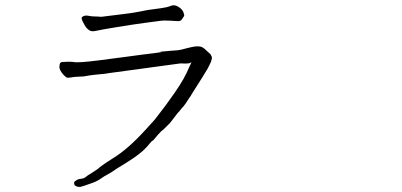

<svg xmlns="http://www.w3.org/2000/svg" viewBox="-20 -707 1540 735"><path d="M598.6 -627.9Q569.3 -624 532.2 -619.1Q495.1 -614.3 429.2 -603.5Q363.3 -592.8 347.2 -588.9Q331.1 -585 322.3 -590.8Q313.5 -596.7 308.6 -603.5Q303.7 -610.4 296.9 -624Q290 -637.7 293.9 -641.6Q297.9 -645.5 305.2 -647Q312.5 -648.4 332 -644.5Q362.3 -643.6 367.2 -642.6Q379.9 -643.6 438.5 -651.4Q483.4 -657.2 490.2 -658.2Q516.6 -663.1 546.9 -668.9Q575.2 -672.9 597.7 -675.8Q620.1 -678.7 633.8 -684.6Q647.5 -690.4 662.6 -681.2Q677.7 -671.9 682.1 -660.2Q686.5 -648.4 684.6 -645.5Q682.6 -642.6 677.2 -634.3Q671.9 -626 663.1 -626Q654.3 -626 646.5 -627Q630.9 -627.9 629.9 -627.9Q606.4 -628.9 598.6 -627.9ZM755.9 -413.1Q735.4 -380.9 720.7 -357.4Q710.9 -341.8 710.9 -341.8V-340.8Q708 -337.9 690.4 -310.5Q680.7 -296.9 677.7 -294.9L676.8 -293.9Q663.1 -276.4 660.2 -274.4Q660.2 -274.4 630.9 -236.3Q628.9 -234.4 613.3 -218.8Q604.5 -210 596.7 -204.1Q585.9 -193.4 567.4 -170.9Q564.5 -168 559.6 -165L541 -143.6Q517.6 -117.2 461.9 -83Q417 -55.7 414.1 -52.7Q406.2 -46.9 391.6 -39.1Q377 -31.2 369.1 -25.4Q351.6 -12.7 331.1 -5.9Q295.9 6.8 290 7.8Q280.3 9.8 271.5 5.9Q263.7 2.9 263.7 -6.8Q263.7 -11.7 270.5 -15.6Q278.3 -21.5 290 -22.5Q299.8 -23.4 306.6 -28.3Q314.5 -35.2 328.1 -43Q356.4 -60.5 361.3 -66.4Q364.3 -69.3 388.7 -85.9Q400.4 -93.8 413.1 -101.6Q467.8 -134.8 534.2 -207L573.2 -250Q619.1 -308.6 648.4 -351.6Q687.5 -407.2 705.1 -452.1Q707 -457 710 -461.9L712.9 -468.8L707 -465.8Q703.1 -463.9 693.4 -463.9Q682.6 -463.9 681.6 -463.9Q675.8 -464.8 668 -463.9L401.4 -427.7Q384.8 -424.8 382.8 -424.8Q334 -420.9 303.7 -415Q300.8 -414.1 292 -414.1Q261.7 -413.1 249 -410.2Q238.3 -408.2 233.4 -411.1Q229.5 -414.1 222.7 -420.9Q215.8 -428.7 210.9 -437.5Q205.1 -448.2 209 -461.9Q210 -468.8 218.8 -469.7Q219.7 -469.7 241.2 -470.7Q255.9 -470.7 260.7 -469.7Q278.3 -465.8 355.5 -475.6Q424.8 -484.4 453.1 -488.3Q481.4 -492.2 518.6 -497.1Q555.7 -502 580.1 -504.9L599.6 -507.8L591.8 -508.8Q642.6 -513.7 661.1 -514.6Q670.9 -515.6 695.3 -522.5Q718.8 -528.3 728.5 -529.3Q741.2 -530.3 749 -528.3Q753.9 -527.3 762.7 -520.5Q766.6 -517.6 774.4 -509.8Q780.3 -503.9 785.2 -500Q790 -492.2 791 -489.3Q792 -485.4 789.1 -474.6Q788.1 -470.7 783.2 -460.9Q778.3 -451.2 775.4 -445.3Q772.5 -440.4 755.9 -413.1Z"/></svg>

Font: ToneOZ-Zhuyin-Tsuipita-TC
Style: Regular
Weight: 400
Designer: ÂÆ£ÂøóÂáåJeffrey Xuan(jeffreyx@gmail.com, ToneOZ.com) ÈòøÂù§(cjkFonts)
Foundry: ToneOZ
Version: Version 0.240710